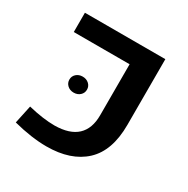

<svg xmlns="http://www.w3.org/2000/svg" viewBox="-138 -705 822 838"><g transform="rotate(30 273.0 -286.5)"><path d="M34.7 0ZM34.7 -15.1 54.2 -106.4Q129.9 -87.9 188 -87.9Q263.2 -88.9 300.5 -123.8Q337.9 -158.7 337.9 -226.1V-483.4H56.6V-580.6H461.9V-249.5Q461.9 -118.7 393.3 -54.9Q324.7 8.8 202.1 8.8Q127.4 8.8 34.7 -15.1ZM143.6 -294.4Q143.6 -311.5 156.2 -323Q168.9 -334.5 188 -334.5Q207 -334.5 219.7 -323Q232.4 -311.5 232.4 -294.4Q232.4 -276.9 219.7 -265.4Q207 -253.9 188 -253.9Q168.9 -253.9 156.2 -265.6Q143.6 -277.3 143.6 -294.4Z"/></g></svg>

Font: Heebo Medium
Style: Regular
Weight: 500
Designer: Oded Ezer
Foundry: Meir Sadan
Version: Version 2.001; ttfautohint (v1.5.14-ce02) -l 8 -r 50 -G 200 